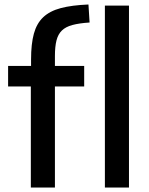

<svg xmlns="http://www.w3.org/2000/svg" viewBox="-20 -833 662 853"><path d="M117 -449H16V-540H118V-569Q118 -638 130.5 -683.5Q143 -729 172 -756.5Q201 -784 250 -797Q299 -810 373 -813L378 -733Q332 -730 302 -722Q272 -714 255 -697.5Q238 -681 231 -653.5Q224 -626 224 -584V-540H354V-449H224V0H117ZM446 -808H553V0H446Z"/></svg>

Font: Encode Sans Narrow
Style: Medium
Weight: 500
Designer: Pablo Impallari, Andres Torresi
Foundry: Pablo Impallari, Andres Torresi
Version: Version 1.000; ttfautohint (v1.00) -l 8 -r 50 -G 200 -x 14 -